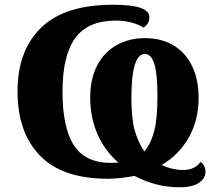

<svg xmlns="http://www.w3.org/2000/svg" viewBox="-20 -745 920 811"><path d="M548 -2Q485 10 436 10Q243 10 148.5 -88Q54 -186 54 -359Q54 -531 153.5 -628Q253 -725 458 -725Q611 -725 611 -673Q611 -657 605 -647.5Q599 -638 587 -628Q567 -641 536.5 -649.5Q506 -658 470 -658Q351 -658 297.5 -584Q244 -510 244 -358Q244 -206 292 -131.5Q340 -57 448 -57L480 -58Q422 -109 391.5 -179Q361 -249 361 -333Q361 -413 391 -469.5Q421 -526 473.5 -555Q526 -584 593 -584Q659 -584 710 -555Q761 -526 790 -469Q819 -412 819 -331Q819 -238 777.5 -164.5Q736 -91 663 -48Q683 -38 707.5 -32.5Q732 -27 752 -27Q803 -27 827 -61Q836 -55 842 -44.5Q848 -34 848 -20Q848 8 820.5 27Q793 46 737 46Q640 46 548 -2ZM645 -339Q645 -433 632 -475Q619 -517 592 -517Q535 -517 535 -331Q535 -245 549 -194.5Q563 -144 590 -105Q619 -142 632 -194Q645 -246 645 -339Z"/></svg>

Font: Noto Serif ExtraBold
Style: Regular
Weight: 800
Designer: Monotype Design Team
Foundry: Monotype Imaging Inc.
Version: Version 1.001